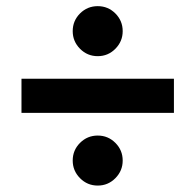

<svg xmlns="http://www.w3.org/2000/svg" viewBox="-20 -653 626 615"><path d="M48.8 -291.5V-400.9H537.1V-291.5ZM293 -58.6Q259.8 -58.6 236.3 -82.3Q212.9 -106 212.9 -138.7Q212.9 -171.9 236.3 -195.3Q259.8 -218.8 293 -218.8Q326.2 -218.8 349.6 -195.3Q373 -171.9 373 -138.7Q373 -106 349.6 -82.3Q326.2 -58.6 293 -58.6ZM293 -473.1Q259.8 -473.1 236.3 -496.8Q212.9 -520.5 212.9 -553.2Q212.9 -586.4 236.3 -609.9Q259.8 -633.3 293 -633.3Q326.2 -633.3 349.6 -609.9Q373 -586.4 373 -553.2Q373 -520.5 349.6 -496.8Q326.2 -473.1 293 -473.1Z"/></svg>

Font: CaskaydiaCove NF SemiBold
Style: Regular
Weight: 600
Designer: Aaron Bell
Foundry: Saja Typeworks
Version: Version 2111.001; VTT 6.35;Nerd Fonts 3.2.1